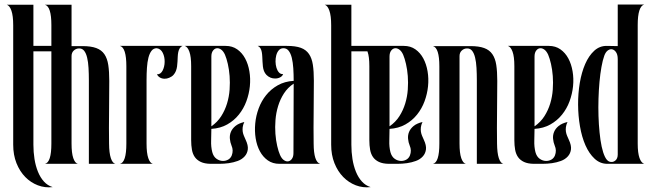

<svg xmlns="http://www.w3.org/2000/svg" viewBox="-20 -721 2866 845"><path d="M9.8 -700.2H127V-519H237.8Q228 -513.7 223.4 -507.3Q218.8 -501 214.8 -495.1H127V-84Q127 -51.8 131.8 -21.2Q136.7 9.3 147 34.7Q157.2 60.1 173.3 77.9Q189.5 95.7 211.9 102.5Q177.7 106.4 146.5 94.5Q115.2 82.5 91.1 57.9Q66.9 33.2 52.5 -2.9Q38.1 -39.1 38.1 -84V-609.9Q38.1 -651.4 30.3 -673.8Q22.5 -696.3 9.8 -700.2Z M177.7 -700.2H294.9V-518.1H342.8Q380.4 -518.1 403.6 -509.5Q426.8 -501 439.5 -482.4Q452.1 -463.9 456.5 -435.1Q460.9 -406.2 460.9 -365.2Q460.9 -294.9 460 -227.1Q459 -159.2 460 -88.9Q460.4 -47.4 467.8 -25.1Q475.1 -2.9 487.8 0H371.1V-368.2Q371.1 -396.5 369.6 -422.1Q368.2 -447.8 363.5 -467.3Q358.9 -486.8 350.1 -497.8Q341.3 -508.8 326.2 -507.8Q314 -507.3 304.4 -498.3Q294.9 -489.3 294.9 -474.1V-88.9Q294.9 -47.4 302.5 -25.1Q310.1 -2.9 322.8 0H177.7Q206.1 -5.9 206.1 -88.9V-610.8Q206.1 -692.4 177.7 -700.2Z M507.8 -519H783.2Q775.4 -515.6 771 -508.5Q766.6 -501.5 764.6 -491.9Q762.7 -482.4 762.2 -471.7Q761.7 -460.9 761.2 -450.2Q760.7 -439.5 759.3 -428.7Q757.8 -418 754.2 -408.7Q750.5 -399.4 743.7 -391.6Q736.8 -383.8 725.1 -378.9Q719.7 -376.5 714.6 -375.5Q709.5 -374.5 704.6 -374.5Q692.9 -374.5 683.8 -379.9Q674.8 -385.3 670.9 -394Q679.2 -393.6 685.3 -397.9Q691.4 -402.3 695.6 -410.2Q699.7 -418 702.1 -428Q704.6 -438 704.6 -448.7Q705.1 -470.7 696.3 -488.5Q687.5 -506.3 669.9 -508.8Q655.8 -508.8 647 -497.6Q638.2 -486.3 633.3 -467.3Q628.4 -448.2 626.7 -422.6Q625 -397 625 -368.2V-88.9Q625 -47.4 632.6 -25.1Q640.1 -2.9 652.8 0H507.8Q536.1 -5.9 536.1 -88.9V-429.2Q536.1 -511.7 507.8 -519Z M793 -519H973.1Q1002.4 -519 1023.9 -503.9Q1045.4 -488.8 1058.8 -463.9Q1072.3 -439 1077.6 -407Q1083 -375 1079.6 -341.3Q1076.2 -307.6 1064.2 -275.1Q1052.2 -242.7 1031.2 -216.6Q1010.3 -190.4 980 -173.3Q949.7 -156.2 910.2 -153.8Q910.2 -128.9 909.2 -102.1Q908.2 -75.2 914.1 -51.8Q919.4 -31.7 932.9 -22.2Q946.3 -12.7 961.4 -12.7Q974.1 -12.7 984.6 -18.8Q995.1 -24.9 1000 -37.1Q1008.3 -59.1 999 -80.1Q993.2 -94.2 991.7 -110.1Q990.2 -126 996.1 -140.4Q1002 -154.8 1016.1 -166.5Q1030.3 -178.2 1055.2 -184.1Q1049.3 -171.4 1048.1 -160.9Q1046.9 -150.4 1048.3 -141.1Q1049.8 -131.8 1053.5 -123.3Q1057.1 -114.7 1061 -106Q1072.8 -81.1 1070.6 -63.5Q1068.4 -45.9 1057.1 -33.2Q1044.9 -19.5 1026.4 -12.7Q1007.8 -5.9 987.1 -2.9Q966.3 0 945.1 0Q923.8 0 906.2 0Q880.4 -0.5 863.8 -8.3Q847.2 -16.1 837.6 -29.5Q828.1 -43 824.7 -62Q821.3 -81.1 821.3 -104V-430.2Q821.3 -471.7 813.5 -493.4Q805.7 -515.1 793 -519ZM910.2 -165Q937 -183.6 953.6 -209.7Q970.2 -235.8 979.2 -265.6Q988.3 -295.4 990.5 -326.7Q992.7 -357.9 990.5 -386.5Q988.3 -415 982.7 -439.5Q977.1 -463.9 970.2 -480Q963.4 -495.1 954.3 -502Q945.3 -508.8 936.5 -508.8Q925.8 -508.8 918 -499Q910.2 -489.3 910.2 -472.2Z M1272.5 -365.2Q1272.5 -394.5 1270.8 -420.7Q1269 -446.8 1264.2 -466.6Q1259.3 -486.3 1250.2 -497.8Q1241.2 -509.3 1226.1 -508.8Q1214.4 -508.3 1206.8 -499.5Q1199.2 -490.7 1195.8 -477.5Q1192.4 -464.4 1192.6 -449.7Q1192.9 -435.1 1196.8 -422.4Q1200.7 -409.7 1208 -401.9Q1215.3 -394 1226.1 -395Q1222.7 -385.7 1212.9 -380.6Q1203.1 -375.5 1190.9 -375.5Q1180.2 -375.5 1171.4 -378.9Q1159.7 -383.8 1152.6 -391.4Q1145.5 -398.9 1141.8 -408.4Q1138.2 -418 1137 -428.7Q1135.7 -439.5 1135.3 -450.2Q1134.8 -460.9 1134.3 -471.7Q1133.8 -482.4 1132.1 -491.9Q1130.4 -501.5 1126.2 -508.5Q1122.1 -515.6 1114.3 -519H1243.2Q1280.8 -519 1304 -510.5Q1327.1 -502 1339.8 -483.4Q1352.5 -464.8 1356.9 -436Q1361.3 -407.2 1361.3 -366.2Q1361.3 -295.4 1360.4 -227.3Q1359.4 -159.2 1360.4 -88.9Q1360.8 -7.8 1389.2 0H1209.5Q1180.2 0 1158.7 -15.1Q1137.2 -30.3 1123.8 -55.2Q1110.4 -80.1 1105.2 -112.1Q1100.1 -144 1103.3 -177.7Q1106.4 -211.4 1118.4 -243.9Q1130.4 -276.4 1151.4 -302.5Q1172.4 -328.6 1202.6 -345.7Q1232.9 -362.8 1272.5 -365.2ZM1212.4 -39.1Q1219.2 -23.9 1228 -17.3Q1236.8 -10.7 1245.1 -10.7Q1255.9 -10.7 1263.7 -20.5Q1271.5 -30.3 1271.5 -46.9L1272.5 -353Q1246.1 -335.4 1229.5 -309.6Q1212.9 -283.7 1203.9 -253.9Q1194.8 -224.1 1192.4 -192.6Q1189.9 -161.1 1192.1 -132.1Q1194.3 -103 1200 -78.6Q1205.6 -54.2 1212.4 -39.1Z M1409.2 -700.2H1526.4V-519H1637.2Q1627.4 -513.7 1622.8 -507.3Q1618.2 -501 1614.3 -495.1H1526.4V-84Q1526.4 -51.8 1531.2 -21.2Q1536.1 9.3 1546.4 34.7Q1556.6 60.1 1572.8 77.9Q1588.9 95.7 1611.3 102.5Q1577.1 106.4 1545.9 94.5Q1514.6 82.5 1490.5 57.9Q1466.3 33.2 1451.9 -2.9Q1437.5 -39.1 1437.5 -84V-609.9Q1437.5 -651.4 1429.7 -673.8Q1421.9 -696.3 1409.2 -700.2Z M1577.1 -519H1757.3Q1786.6 -519 1808.1 -503.9Q1829.6 -488.8 1843 -463.9Q1856.4 -439 1861.8 -407Q1867.2 -375 1863.8 -341.3Q1860.4 -307.6 1848.4 -275.1Q1836.4 -242.7 1815.4 -216.6Q1794.4 -190.4 1764.2 -173.3Q1733.9 -156.2 1694.3 -153.8Q1694.3 -128.9 1693.4 -102.1Q1692.4 -75.2 1698.2 -51.8Q1703.6 -31.7 1717 -22.2Q1730.5 -12.7 1745.6 -12.7Q1758.3 -12.7 1768.8 -18.8Q1779.3 -24.9 1784.2 -37.1Q1792.5 -59.1 1783.2 -80.1Q1777.3 -94.2 1775.9 -110.1Q1774.4 -126 1780.3 -140.4Q1786.1 -154.8 1800.3 -166.5Q1814.5 -178.2 1839.4 -184.1Q1833.5 -171.4 1832.3 -160.9Q1831.1 -150.4 1832.5 -141.1Q1834 -131.8 1837.6 -123.3Q1841.3 -114.7 1845.2 -106Q1856.9 -81.1 1854.7 -63.5Q1852.5 -45.9 1841.3 -33.2Q1829.1 -19.5 1810.5 -12.7Q1792 -5.9 1771.2 -2.9Q1750.5 0 1729.2 0Q1708 0 1690.4 0Q1664.6 -0.5 1647.9 -8.3Q1631.3 -16.1 1621.8 -29.5Q1612.3 -43 1608.9 -62Q1605.5 -81.1 1605.5 -104V-430.2Q1605.5 -471.7 1597.7 -493.4Q1589.8 -515.1 1577.1 -519ZM1694.3 -165Q1721.2 -183.6 1737.8 -209.7Q1754.4 -235.8 1763.4 -265.6Q1772.5 -295.4 1774.7 -326.7Q1776.9 -357.9 1774.7 -386.5Q1772.5 -415 1766.8 -439.5Q1761.2 -463.9 1754.4 -480Q1747.6 -495.1 1738.5 -502Q1729.5 -508.8 1720.7 -508.8Q1710 -508.8 1702.1 -499Q1694.3 -489.3 1694.3 -472.2Z M1885.3 0Q1913.6 -5.9 1913.6 -88.9V-429.2Q1913.6 -510.7 1885.3 -518.1H2050.3Q2087.9 -518.1 2111.1 -509.5Q2134.3 -501 2147 -482.4Q2159.7 -463.9 2164.1 -435.1Q2168.5 -406.2 2168.5 -365.2Q2168.5 -294.9 2167.5 -227.1Q2166.5 -159.2 2167.5 -88.9Q2168 -47.4 2175.3 -25.1Q2182.6 -2.9 2195.3 0H2078.6V-368.2Q2078.6 -396.5 2077.1 -422.1Q2075.7 -447.8 2071 -467.3Q2066.4 -486.8 2057.6 -497.8Q2048.8 -508.8 2033.7 -507.8Q2021.5 -507.3 2012 -498.3Q2002.4 -489.3 2002.4 -474.1V-88.9Q2002.4 -47.4 2010 -25.1Q2017.6 -2.9 2030.3 0Z M2215.3 -519H2395.5Q2424.8 -519 2446.3 -503.9Q2467.8 -488.8 2481.2 -463.9Q2494.6 -439 2500 -407Q2505.4 -375 2502 -341.3Q2498.5 -307.6 2486.6 -275.1Q2474.6 -242.7 2453.6 -216.6Q2432.6 -190.4 2402.3 -173.3Q2372.1 -156.2 2332.5 -153.8Q2332.5 -128.9 2331.5 -102.1Q2330.6 -75.2 2336.4 -51.8Q2341.8 -31.7 2355.2 -22.2Q2368.7 -12.7 2383.8 -12.7Q2396.5 -12.7 2407 -18.8Q2417.5 -24.9 2422.4 -37.1Q2430.7 -59.1 2421.4 -80.1Q2415.5 -94.2 2414.1 -110.1Q2412.6 -126 2418.5 -140.4Q2424.3 -154.8 2438.5 -166.5Q2452.6 -178.2 2477.5 -184.1Q2471.7 -171.4 2470.5 -160.9Q2469.2 -150.4 2470.7 -141.1Q2472.2 -131.8 2475.8 -123.3Q2479.5 -114.7 2483.4 -106Q2495.1 -81.1 2492.9 -63.5Q2490.7 -45.9 2479.5 -33.2Q2467.3 -19.5 2448.7 -12.7Q2430.2 -5.9 2409.4 -2.9Q2388.7 0 2367.4 0Q2346.2 0 2328.6 0Q2302.7 -0.5 2286.1 -8.3Q2269.5 -16.1 2260 -29.5Q2250.5 -43 2247.1 -62Q2243.7 -81.1 2243.7 -104V-430.2Q2243.7 -471.7 2235.8 -493.4Q2228 -515.1 2215.3 -519ZM2332.5 -165Q2359.4 -183.6 2376 -209.7Q2392.6 -235.8 2401.6 -265.6Q2410.6 -295.4 2412.8 -326.7Q2415 -357.9 2412.8 -386.5Q2410.6 -415 2405 -439.5Q2399.4 -463.9 2392.6 -480Q2385.7 -495.1 2376.7 -502Q2367.7 -508.8 2358.9 -508.8Q2348.1 -508.8 2340.3 -499Q2332.5 -489.3 2332.5 -472.2Z M2650.9 -519 2698.7 -518.1V-701.2H2815.4Q2786.6 -692.9 2786.6 -610.8V-88.9Q2786.6 -47.9 2794.4 -25.9Q2802.2 -3.9 2815.4 0H2652.8Q2621.1 0 2596.9 -22.5Q2572.8 -44.9 2556.6 -81.5Q2540.5 -118.2 2532.5 -165Q2524.4 -211.9 2524.2 -260.7Q2523.9 -309.6 2531.7 -356.2Q2539.6 -402.8 2555.4 -439.2Q2571.3 -475.6 2595.2 -497.6Q2619.1 -519.5 2650.9 -519ZM2661.6 -9.8Q2675.8 -4.9 2687.3 -13.7Q2698.7 -22.5 2698.7 -41V-460.9Q2698.7 -481.9 2689.9 -493.2Q2681.2 -504.4 2669.9 -504.4Q2661.6 -504.4 2653.3 -497.6Q2645 -490.7 2639.6 -476.1Q2632.3 -456.1 2627 -426Q2621.6 -396 2618.4 -360.6Q2615.2 -325.2 2614 -286.6Q2612.8 -248 2614 -210.4Q2615.2 -172.9 2618.7 -138.2Q2622.1 -103.5 2627.9 -76.2Q2633.8 -48.8 2642.3 -31.2Q2650.9 -13.7 2661.6 -9.8Z"/></svg>

Font: 003 KoZ KJR
Style: Regular
Weight: 400
Designer: Ko Z, Min Khaing
Foundry: Your Own Font Foundry
Version: Version 2.50;March 29, 2020;